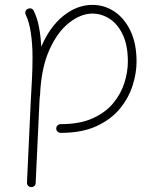

<svg xmlns="http://www.w3.org/2000/svg" viewBox="-20 -526 644 775"><path d="M207 -7.3Q207 -15.1 212.4 -20Q217.8 -24.9 225.1 -24.9Q302.2 -24.9 354.5 -48.6Q406.7 -72.3 437.7 -110.4Q468.8 -148.4 482.4 -192.4Q496.1 -236.3 496.1 -277.3Q496.1 -343.3 475.6 -386.2Q455.1 -429.2 422.4 -450.2Q389.6 -471.2 353 -471.2Q306.6 -471.2 259.3 -434.3Q211.9 -397.5 179 -324Q146 -250.5 141.6 -141.1Q141.6 -138.2 140.6 -135.3Q140.1 -127.4 139.6 -122.6L124 212.4Q124 219.7 118.7 224.6Q113.3 229.5 105.5 229Q98.1 229 93.3 223.6Q88.4 218.3 88.9 210.4L104.5 -124.5Q107.4 -171.9 109.4 -214.4Q111.3 -256.8 111.3 -294.4Q111.3 -346.2 104.7 -391.8Q98.1 -437.5 84 -466.3Q80.6 -473.1 83 -480.2Q85.4 -487.3 92.3 -490.2Q99.1 -493.7 106.2 -491.5Q113.3 -489.3 116.2 -482.4Q130.4 -453.6 137.5 -416.3Q144.5 -378.9 146.5 -337.4Q181.2 -418.5 236.3 -462.4Q291.5 -506.3 353 -506.3Q401.9 -506.3 442.4 -479Q482.9 -451.7 507.1 -400.6Q531.2 -349.6 531.2 -277.3Q531.2 -231.4 515.4 -181.2Q499.5 -130.9 463.9 -87.4Q428.2 -43.9 369.6 -16.8Q311 10.3 225.1 10.3Q217.8 10.3 212.4 5.1Q207 0 207 -7.3Z"/></svg>

Font: Mikhak ExtraLight
Style: Regular
Weight: 200
Designer: Amin Abedi
Version: Version 3.3